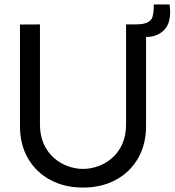

<svg xmlns="http://www.w3.org/2000/svg" viewBox="-20 -830 787 865"><path d="M672.5 -810H744Q750.5 -764.5 740.8 -732Q731 -699.5 702 -680.5Q676.5 -664.5 644.2 -663.5Q612 -662.5 581.5 -666.5V-720Q592.5 -720.5 603.5 -720.5Q614.5 -720.5 625.5 -723Q661 -730 667.5 -755.8Q674 -781.5 672.5 -810ZM354 15Q270.5 15 206.5 -19.5Q142.5 -54 106.2 -116.2Q70 -178.5 70 -262.5V-719.5L160 -720V-270Q160 -219 177.2 -181.2Q194.5 -143.5 223 -118.5Q251.5 -93.5 285.8 -81.2Q320 -69 354 -69Q388.5 -69 423 -81.5Q457.5 -94 485.8 -118.8Q514 -143.5 531 -181.5Q548 -219.5 548 -270V-720H638V-262.5Q638 -179 601.8 -116.5Q565.5 -54 501.5 -19.5Q437.5 15 354 15Z"/></svg>

Font: Manrope ExtraLight Medium
Style: Regular
Weight: 500
Version: Version 4.504